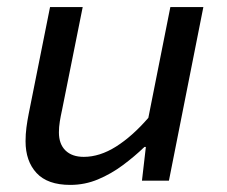

<svg xmlns="http://www.w3.org/2000/svg" viewBox="-20 -509 640 541"><path d="M178 12Q114 12 83 -21.5Q52 -55 52 -111Q52 -131 54.5 -150Q57 -169 61 -189L121 -489H213L155 -200Q151 -182 148.5 -166.5Q146 -151 146 -136Q146 -103 164.5 -85Q183 -67 216 -67Q261 -67 307 -96Q353 -125 398 -177L460 -489H553L456 0H380L391 -95H387Q359 -68 326 -43.5Q293 -19 256 -3.5Q219 12 178 12Z"/></svg>

Font: Source Code Pro ExtraLight Medium
Style: Italic
Weight: 500
Italic angle: -11°
Monospace: yes
Version: Version 1.016;hotconv 1.0.116;makeotfexe 2.5.65601